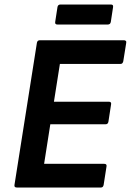

<svg xmlns="http://www.w3.org/2000/svg" viewBox="-20 -834 582 854"><path d="M54.5 0Q42.4 0 44.4 -11.7L144.1 -643.3Q146.1 -655 157.1 -655H530.7Q536.3 -655 539.5 -652.2Q542.7 -649.3 541.4 -643.3L528.3 -561.4Q527.3 -556.8 524.6 -553.3Q521.9 -549.7 516.6 -549.7H246.4L219.9 -381.6H463.7Q476.4 -381.6 474.1 -369.9L462.3 -293.1Q460.3 -281.4 450.6 -281.4H203.8L176.2 -105.3H443.4Q455.8 -105.3 453.8 -93.9L441 -11.7Q438.7 0 429.3 0ZM235.6 -724.9Q223.5 -724.9 225.5 -736.6L235.6 -802.2Q237.6 -813.9 248.6 -813.9H473.6Q484.9 -813.9 482.9 -802.2L472.9 -736.6Q470.9 -724.9 459.2 -724.9Z"/></svg>

Font: Sofia Sans Hairline
Style: Italic
Weight: 1
Italic angle: -9°
Designer: Botio Nikoltchev, Ani Petrova
Foundry: lettersoup
Version: Version 4.102